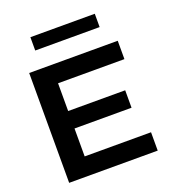

<svg xmlns="http://www.w3.org/2000/svg" viewBox="-163 -1068 1103 1199"><g transform="rotate(-20 389.0 -469.0)"><path d="M90.5 0H679V-122H238V-307.5H617V-423.5H238V-608H679V-730H90.5ZM174 -849H602V-937.5H174Z"/></g></svg>

Font: Monaspace Neon Wide
Style: Bold
Weight: 700
Width: 7
Designer: Riley Cran & the Lettermatic Team
Foundry: Lettermatic
Version: Version 1.000 (Monaspace Neon)